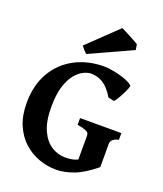

<svg xmlns="http://www.w3.org/2000/svg" viewBox="-159 -973 924 1090"><g transform="rotate(20 303.5 -428.0)"><path d="M588.4 -267.1Q560.5 -260.7 551.3 -249.5Q542 -238.3 542 -227.1V-85Q542 -85 528.6 -80.3Q515.1 -75.7 495.6 -69.3Q476.1 -63 456.5 -57.1Q437 -51.3 423.6 -48.3Q410.2 -45.4 410.2 -47.9V-227.1Q410.2 -234.4 407.2 -241Q404.3 -247.6 389.4 -254.2Q374.5 -260.7 338.9 -267.1V-307.6H588.4ZM543 -580.1Q546.4 -577.6 540.5 -561.8Q534.7 -545.9 524.4 -525.4Q514.2 -504.9 503.4 -487.5Q492.7 -470.2 486.3 -464.4L450.7 -472.2Q418.5 -524.9 385.3 -545.7Q352.1 -566.4 311.5 -566.4Q293.5 -566.4 268.3 -554.9Q243.2 -543.5 219.2 -514.9Q195.3 -486.3 179.4 -436.8Q163.6 -387.2 163.6 -311Q163.6 -225.6 187.7 -171.9Q211.9 -118.2 251.2 -93.3Q290.5 -68.4 335 -68.4Q384.3 -68.4 412.8 -84.5Q441.4 -100.6 466.8 -124.5Q471.2 -122.6 488.8 -113.8Q506.3 -105 523.2 -96.2Q540 -87.4 542 -85Q469.7 -25.9 412.8 -5.6Q356 14.6 311.5 14.6Q257.3 14.6 206.1 -3.7Q154.8 -22 113.8 -59.1Q72.8 -96.2 48.6 -152.6Q24.4 -209 24.4 -284.2Q24.4 -392.6 69.3 -470Q114.3 -547.4 192.4 -588.6Q270.5 -629.9 369.6 -629.9Q391.1 -629.9 423.8 -624Q456.5 -618.2 489.3 -607.2Q522 -596.2 543 -580.1ZM248.5 -661.6Q240.7 -665.5 228.5 -679.7Q216.3 -693.8 212.4 -699.7L389.6 -869.6Q395 -867.7 410.6 -859.6Q426.3 -851.6 444.8 -841.8Q463.4 -832 478.8 -823.5Q494.1 -814.9 498.5 -811.5L503.9 -778.8Z"/></g></svg>

Font: Gentium Book Plus
Style: Bold
Weight: 700
Designer: Victor Gaultney, Annie Olsen, Iska Routamaa, Becca Hirsbrunner
Foundry: SIL International
Version: Version 6.101